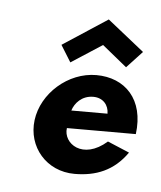

<svg xmlns="http://www.w3.org/2000/svg" viewBox="-33 -297 280 333"><g transform="rotate(5 107.0 -131.0)"><path d="M93 -104C97 -117 109 -131 129 -131C146 -131 156 -119 156 -104ZM161 -56C120 -20 84 -46 88 -73H208C216 -134 181 -169 131 -169C82 -169 37 -129 31 -82C25 -35 59 5 108 5C145 5 176 -7 199 -40ZM66 -216 84 -187 138 -222 181 -187 208 -216 144 -267Z"/></g></svg>

Font: Hussar Tani
Style: DwaKurs
Weight: 700
Foundry: Cannot Into Space Fonts
Version: Version 0.92